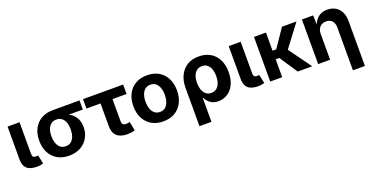

<svg xmlns="http://www.w3.org/2000/svg" viewBox="-28 -1278 4278 2207"><g transform="rotate(-20 2111.5 -174.5)"><path d="M224.8 3.4Q141.1 3.4 101.7 -32.7Q62.4 -68.9 62.4 -141.7V-545.9H208.8V-161.8Q208.8 -135.5 218 -123.7Q227.1 -111.9 249.2 -111.9Q261 -111.9 267.4 -112.7Q273.8 -113.6 278.6 -115.3L301.9 -8.3Q290.2 -4.4 270.1 -0.5Q250 3.4 224.8 3.4Z M615.8 10.7Q533.7 10.7 473.5 -24.2Q413.4 -59.1 381.1 -121.9Q348.8 -184.8 348.8 -268.7Q348.8 -352.5 381.2 -414.7Q413.7 -477 473.7 -511.5Q533.7 -545.9 615.8 -545.9H942.4V-434.5H704.2L615.8 -430.6Q576.7 -430.6 550.5 -410.2Q524.3 -389.8 511.1 -353.5Q498 -317.1 498 -268.7Q498 -221.1 511.1 -183.9Q524.3 -146.8 550.5 -125.7Q576.7 -104.6 615.8 -104.6Q654.9 -104.6 681.2 -125.8Q707.4 -147 720.6 -184Q733.7 -221.1 733.7 -268.7Q733.7 -317.1 720.6 -353.5Q707.4 -389.8 681.2 -410.2Q654.9 -430.6 615.8 -430.6V-466.1Q675.4 -466.1 724.5 -451.9Q773.5 -437.8 808.9 -409.6Q844.2 -381.5 863.4 -339.9Q882.7 -298.3 882.7 -243.1Q882.7 -171.8 850.3 -114.2Q817.8 -56.6 758 -22.9Q698.1 10.7 615.8 10.7Z M1326.5 7.6Q1244.4 7.6 1201 -32.2Q1157.7 -72.1 1157.7 -146.9V-430.6H985.4V-545.9H1475.9V-430.6H1304.1V-159.8Q1304.1 -133.7 1315.7 -121.4Q1327.3 -109 1353.5 -109Q1362.3 -109 1377.4 -111.1Q1392.4 -113.2 1400.3 -115.1L1421 -5.3Q1397.2 1.7 1373.1 4.7Q1349.1 7.6 1326.5 7.6Z M1768.1 10.7Q1686 10.7 1626 -24.6Q1566 -59.9 1533.6 -123.3Q1501.1 -186.6 1501.1 -270.6Q1501.1 -355.2 1533.6 -418.7Q1566 -482.2 1626 -517.4Q1686 -552.7 1768.1 -552.7Q1850.5 -552.7 1910.3 -517.4Q1970.2 -482.2 2002.6 -418.7Q2035 -355.2 2035 -270.6Q2035 -186.6 2002.6 -123.3Q1970.2 -59.9 1910.3 -24.6Q1850.5 10.7 1768.1 10.7ZM1768.1 -104.6Q1807.2 -104.6 1833.5 -126.3Q1859.8 -148.1 1872.9 -185.8Q1886.1 -223.5 1886.1 -271.1Q1886.1 -319.2 1872.9 -356.8Q1859.8 -394.3 1833.5 -415.9Q1807.2 -437.5 1768.1 -437.5Q1729 -437.5 1702.8 -415.9Q1676.6 -394.3 1663.5 -356.9Q1650.3 -319.5 1650.3 -271.1Q1650.3 -223.5 1663.5 -185.8Q1676.6 -148.1 1702.8 -126.3Q1729 -104.6 1768.1 -104.6Z M2137.1 204.1V-264.8Q2137.1 -350.8 2168.7 -415.6Q2200.3 -480.4 2259.3 -516.6Q2318.2 -552.7 2401.2 -552.7Q2480.7 -552.7 2539.9 -518.7Q2599.1 -484.6 2632.2 -420.6Q2665.2 -356.5 2665.2 -266.7Q2665.2 -180.7 2635.9 -118.9Q2606.6 -57 2556.2 -24Q2505.8 9.1 2442.9 9.1Q2398.3 9.1 2367.7 -6Q2337 -21 2317.8 -43.2Q2298.6 -65.4 2288.2 -87.4H2283.5V204.1ZM2398.2 -108.3Q2436.2 -108.3 2462.2 -129.3Q2488.2 -150.3 2501.6 -187.5Q2515 -224.6 2515 -273.2Q2515 -320.9 2501.9 -357.5Q2488.9 -394 2463.1 -414.7Q2437.4 -435.4 2398.8 -435.4Q2361.4 -435.4 2334.8 -415.5Q2308.2 -395.6 2294.3 -359.3Q2280.4 -322.9 2280.4 -273.2Q2280.4 -224.2 2294.2 -187Q2307.9 -149.7 2334.3 -129Q2360.7 -108.3 2398.2 -108.3Z M2929.8 3.4Q2846.2 3.4 2806.8 -32.7Q2767.5 -68.9 2767.5 -141.7V-545.9H2913.9V-161.8Q2913.9 -135.5 2923.1 -123.7Q2932.2 -111.9 2954.3 -111.9Q2966.1 -111.9 2972.5 -112.7Q2978.9 -113.6 2983.6 -115.3L3007 -8.3Q2995.3 -4.4 2975.2 -0.5Q2955.1 3.4 2929.8 3.4Z M3223 -545.9V0H3076.5V-545.9ZM3596.5 -545.9 3349.7 -218.5H3185.5V-324.3H3268.4L3419.2 -545.9ZM3413 0 3264.7 -223.9 3376.1 -295.6 3590.4 0Z M3809.4 -316.1V0H3663V-545.9H3801.2L3803.6 -409.6H3794.8Q3816.3 -477.9 3860 -515.3Q3903.8 -552.7 3972.9 -552.7Q4029.7 -552.7 4072 -528.1Q4114.2 -503.4 4137.6 -457.3Q4160.9 -411.3 4160.9 -347.2V204.1H4014.2V-321.7Q4014.2 -372.5 3988 -401.5Q3961.8 -430.4 3915.4 -430.4Q3884.6 -430.4 3860.6 -416.9Q3836.6 -403.3 3823 -377.9Q3809.4 -352.4 3809.4 -316.1Z"/></g></svg>

Font: Inter Variable LoSnoCo
Style: Regular
Weight: 400
Designer: Rasmus Andersson
Foundry: rsms
Version: Version 4.000;git-a52131595; featfreeze: case,dlig,ss01,ss02